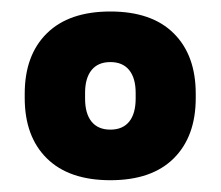

<svg xmlns="http://www.w3.org/2000/svg" viewBox="-20 -676 384 334"><path d="M172 -362.5Q100 -362.5 61.5 -400.5Q23 -438.5 23 -505.5V-513Q23 -580 61.5 -618Q100 -656 172 -656Q244 -656 282.2 -618Q320.5 -580 320.5 -513V-505.5Q320.5 -438.5 282.2 -400.5Q244 -362.5 172 -362.5ZM172 -450.5Q193.5 -450.5 204.8 -464.5Q216 -478.5 216 -504.5V-514.5Q216 -540 204.8 -554Q193.5 -568 172 -568Q150.5 -568 139.2 -554Q128 -540 128 -514.5V-504.5Q128 -478.5 139.2 -464.5Q150.5 -450.5 172 -450.5Z"/></svg>

Font: Anek Tamil Medium ExtraBold
Style: Regular
Weight: 800
Version: Version 1.003